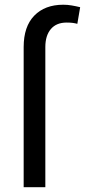

<svg xmlns="http://www.w3.org/2000/svg" viewBox="-20 -780 354 800"><path d="M168.9 0H78.6V-584Q78.6 -669.4 122.8 -714.8Q167 -760.3 243.7 -760.3Q261.7 -760.3 278.8 -757.3Q295.9 -754.4 314 -750L302.2 -680.7Q293.9 -683.1 283 -684.6Q272 -686 257.8 -686Q214.8 -686 191.9 -658.9Q168.9 -631.8 168.9 -584Z"/></svg>

Font: Vazirmatn RD UI
Style: Regular
Weight: 400
Designer: Saber Rastikerdar
Foundry: Saber Rastikerdar
Version: Version 33.003